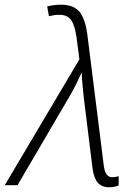

<svg xmlns="http://www.w3.org/2000/svg" viewBox="-69 -786 558 815"><path d="M395 8.8Q362.8 8.8 345.9 -10.7Q329.1 -30.3 323.7 -72.3L286.6 -372.1Q284.2 -396.5 281.5 -423.6Q278.8 -450.7 277.8 -478.5Q265.6 -452.1 254.2 -429Q242.7 -405.8 230.5 -384.3L5.4 0H-48.8L268.1 -534.2L255.9 -627Q249 -677.2 233.2 -700.2Q217.3 -723.1 184.1 -723.1Q171.4 -723.1 159.7 -721.4Q147.9 -719.7 138.7 -717.3L131.3 -758.8Q142.1 -761.7 158 -763.9Q173.8 -766.1 189 -766.1Q244.1 -766.1 269 -735.1Q293.9 -704.1 302.2 -635.7L371.6 -82.5Q377.9 -33.7 406.7 -33.7Q421.4 -33.7 434.6 -38.1V1.5Q427.2 4.4 416.7 6.6Q406.2 8.8 395 8.8Z"/></svg>

Font: Open Sans Light
Style: Italic
Weight: 300
Italic angle: -12°
Designer: Monotype Design Team
Foundry: Monotype Imaging Inc.
Version: Version 3.003; ttfautohint (v1.8.4)